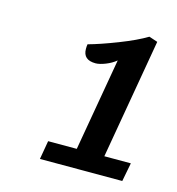

<svg xmlns="http://www.w3.org/2000/svg" viewBox="-70 -842 478 518"><g transform="rotate(15 169.0 -582.5)"><path d="M86 -385 95 -437H175L220 -696Q208 -686 191.5 -679.5Q175 -673 164 -673Q129 -673 129 -704Q129 -712 130 -717Q163 -726 210.5 -744.5Q258 -763 286 -780L310 -772L252 -437H326L316 -385Z"/></g></svg>

Font: Sansita Light Italic
Style: Regular
Weight: 300
Italic angle: -11°
Designer: Pablo Cosgaya
Foundry: Omnibus-Type
Version: Version 1.006